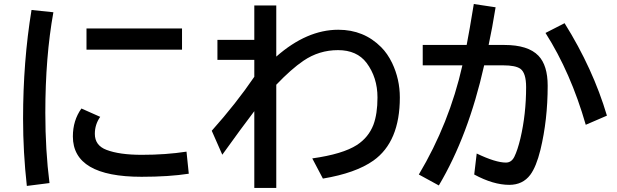

<svg xmlns="http://www.w3.org/2000/svg" viewBox="-20 -860 3030 943"><path d="M111.8 53.2Q93.3 -112.8 93.3 -276.9Q93.3 -558.1 134.8 -811L242.2 -799.8Q202.6 -581.1 202.6 -306.2Q202.6 -121.6 223.1 39.1ZM404.8 -720.2H874V-616.2H404.8ZM907.2 -6.8Q809.6 8.3 675.3 8.3Q337.9 8.3 337.9 -189.9Q337.9 -268.6 379.9 -327.1L472.2 -286.1Q445.8 -249 445.8 -202.6Q445.8 -145.5 502.9 -124Q566.4 -99.6 676.3 -99.6Q794.9 -99.6 896 -115.2Z M1229 -833H1336.9V-582Q1486.8 -713.9 1641.6 -713.9Q1767.1 -713.9 1852.1 -628.4Q1883.3 -597.2 1905.8 -550.8Q1943.8 -471.2 1943.8 -381.3Q1943.8 -163.6 1814 -71.3Q1727.1 -9.8 1565.9 17.1L1513.7 -82Q1663.1 -103 1732.9 -147.9Q1790 -185.1 1814 -247.1Q1834 -300.8 1834 -381.3Q1834 -479.5 1780.3 -551.3Q1732.9 -613.8 1640.1 -613.8Q1546.9 -613.8 1470.2 -561.5Q1410.6 -521 1336.9 -443.8V63H1229V-314Q1167.5 -233.4 1071.8 -100.1L1020 -217.8Q1139.6 -351.6 1229 -482.9V-565.9H1047.9V-664.1H1229Z M2056.2 -639.2H2272Q2286.6 -714.4 2304.7 -826.2L2307.1 -840.3L2414.1 -824.2Q2397.5 -720.7 2379.9 -639.2H2457Q2573.7 -639.2 2624.5 -586.4Q2669.9 -539.1 2669.9 -439Q2669.9 -271 2634.3 -124Q2613.8 -41 2584.5 -1.5Q2547.4 47.9 2481.4 47.9Q2402.8 47.9 2309.1 -2.9L2321.3 -106Q2414.1 -61.5 2464.8 -61.5Q2492.2 -61.5 2506.3 -90.3Q2522 -122.1 2536.1 -180.7Q2564 -299.8 2564 -432.1Q2564 -501.5 2536.1 -522Q2512.2 -539.1 2451.2 -539.1H2357.9Q2280.3 -193.4 2135.3 50.8L2037.1 -2.9Q2187 -254.4 2251 -539.1H2056.2ZM2856.9 -247.1Q2783.2 -503.4 2659.2 -698.2L2752.9 -746.1Q2892.6 -522.5 2960.9 -292Z"/></svg>

Font: BIZ UDPGothic
Style: Bold
Weight: 700
Designer: TypeBank Co., Ltd.
Foundry: Morisawa Inc.
Version: Version 1.051